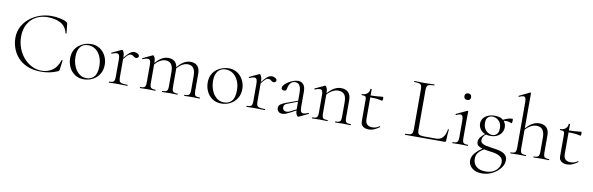

<svg xmlns="http://www.w3.org/2000/svg" viewBox="-60 -1319 6780 2195"><g transform="rotate(10 3330.0 -221.5)"><path d="M413 -636Q460 -636 510 -626.5Q560 -617 591 -599Q599 -594 601.5 -590Q604 -586 605 -575L616 -470Q616 -468 611 -466.5Q606 -465 605 -469Q585 -550 522.5 -582.5Q460 -615 374 -615Q295 -615 236 -581.5Q177 -548 144 -487.5Q111 -427 111 -346Q111 -274 134.5 -211Q158 -148 199.5 -101Q241 -54 294.5 -27Q348 0 408 0Q479 0 533.5 -38Q588 -76 614 -158Q615 -162 620.5 -160.5Q626 -159 626 -157L612 -50Q610 -38 607.5 -34.5Q605 -31 596 -27Q548 -6 500.5 3Q453 12 405 12Q310 12 242 -17.5Q174 -47 131.5 -95.5Q89 -144 69 -202.5Q49 -261 49 -319Q49 -390 79 -448Q109 -506 160.5 -548Q212 -590 277.5 -613Q343 -636 413 -636Z M899 13Q840 13 796.5 -16Q753 -45 729.5 -93.5Q706 -142 706 -198Q706 -250 725 -288Q744 -326 775.5 -350.5Q807 -375 844 -387Q881 -399 917 -399Q977 -399 1020 -369Q1063 -339 1086 -292Q1109 -245 1109 -193Q1109 -129 1080 -83Q1051 -37 1003.5 -12Q956 13 899 13ZM927 -5Q983 -5 1017 -42.5Q1051 -80 1051 -167Q1051 -228 1030 -276Q1009 -324 971.5 -352Q934 -380 884 -380Q827 -380 795 -340.5Q763 -301 763 -227Q763 -168 783.5 -117Q804 -66 841 -35.5Q878 -5 927 -5Z M1285 -271 1281 -281Q1318 -327 1341.5 -351.5Q1365 -376 1382 -385.5Q1399 -395 1415 -395Q1436 -395 1456 -384Q1476 -373 1476 -357Q1476 -347 1468.5 -339Q1461 -331 1447 -331Q1435 -331 1426.5 -338Q1418 -345 1408 -351.5Q1398 -358 1381 -358Q1372 -358 1361.5 -352.5Q1351 -347 1333.5 -328.5Q1316 -310 1285 -271ZM1192 0Q1189 0 1189 -6Q1189 -12 1192 -12Q1233 -12 1245 -25Q1257 -38 1257 -81V-281Q1257 -315 1249 -330.5Q1241 -346 1221 -346Q1211 -346 1197 -342Q1183 -338 1165 -331Q1161 -330 1158.5 -335Q1156 -340 1160 -342L1271 -394Q1273 -395 1276 -395Q1283 -395 1293.5 -374.5Q1304 -354 1304 -315V-81Q1304 -52 1311 -37Q1318 -22 1339.5 -17Q1361 -12 1404 -12Q1407 -12 1407 -6Q1407 0 1404 0Q1380 0 1348 -1Q1316 -2 1281 -2Q1256 -2 1232.5 -1Q1209 0 1192 0Z M2066 0Q2064 0 2064 -6Q2064 -12 2066 -12Q2107 -12 2119.5 -25Q2132 -38 2132 -81V-244Q2132 -363 2043 -363Q2006 -363 1968.5 -337.5Q1931 -312 1902 -269L1898 -281Q1944 -343 1985.5 -369.5Q2027 -396 2070 -396Q2122 -396 2150.5 -366.5Q2179 -337 2179 -275V-81Q2179 -38 2190.5 -25Q2202 -12 2244 -12Q2247 -12 2247 -6Q2247 0 2244 0Q2227 0 2204 -1Q2181 -2 2155 -2Q2130 -2 2107 -1Q2084 0 2066 0ZM1809 0Q1806 0 1806 -6Q1806 -12 1809 -12Q1850 -12 1862 -25Q1874 -38 1874 -81V-244Q1874 -363 1786 -363Q1749 -363 1711.5 -337.5Q1674 -312 1645 -269L1641 -281Q1686 -343 1727.5 -369.5Q1769 -396 1812 -396Q1864 -396 1892.5 -366.5Q1921 -337 1921 -275V-81Q1921 -38 1933 -25Q1945 -12 1987 -12Q1989 -12 1989 -6Q1989 0 1987 0Q1969 0 1946.5 -1Q1924 -2 1898 -2Q1873 -2 1849.5 -1Q1826 0 1809 0ZM1552 0Q1549 0 1549 -6Q1549 -12 1552 -12Q1593 -12 1605 -25Q1617 -38 1617 -81V-281Q1617 -315 1609 -330.5Q1601 -346 1581 -346Q1571 -346 1557 -342Q1543 -338 1525 -331Q1521 -330 1518.5 -335Q1516 -340 1520 -342L1631 -394Q1633 -395 1636 -395Q1643 -395 1653.5 -374.5Q1664 -354 1664 -315V-81Q1664 -38 1675.5 -25Q1687 -12 1729 -12Q1732 -12 1732 -6Q1732 0 1729 0Q1712 0 1689 -1Q1666 -2 1641 -2Q1616 -2 1592.5 -1Q1569 0 1552 0Z M2496 13Q2437 13 2393.5 -16Q2350 -45 2326.5 -93.5Q2303 -142 2303 -198Q2303 -250 2322 -288Q2341 -326 2372.5 -350.5Q2404 -375 2441 -387Q2478 -399 2514 -399Q2574 -399 2617 -369Q2660 -339 2683 -292Q2706 -245 2706 -193Q2706 -129 2677 -83Q2648 -37 2600.5 -12Q2553 13 2496 13ZM2524 -5Q2580 -5 2614 -42.5Q2648 -80 2648 -167Q2648 -228 2627 -276Q2606 -324 2568.5 -352Q2531 -380 2481 -380Q2424 -380 2392 -340.5Q2360 -301 2360 -227Q2360 -168 2380.5 -117Q2401 -66 2438 -35.5Q2475 -5 2524 -5Z M2882 -271 2878 -281Q2915 -327 2938.5 -351.5Q2962 -376 2979 -385.5Q2996 -395 3012 -395Q3033 -395 3053 -384Q3073 -373 3073 -357Q3073 -347 3065.5 -339Q3058 -331 3044 -331Q3032 -331 3023.5 -338Q3015 -345 3005 -351.5Q2995 -358 2978 -358Q2969 -358 2958.5 -352.5Q2948 -347 2930.5 -328.5Q2913 -310 2882 -271ZM2789 0Q2786 0 2786 -6Q2786 -12 2789 -12Q2830 -12 2842 -25Q2854 -38 2854 -81V-281Q2854 -315 2846 -330.5Q2838 -346 2818 -346Q2808 -346 2794 -342Q2780 -338 2762 -331Q2758 -330 2755.5 -335Q2753 -340 2757 -342L2868 -394Q2870 -395 2873 -395Q2880 -395 2890.5 -374.5Q2901 -354 2901 -315V-81Q2901 -52 2908 -37Q2915 -22 2936.5 -17Q2958 -12 3001 -12Q3004 -12 3004 -6Q3004 0 3001 0Q2977 0 2945 -1Q2913 -2 2878 -2Q2853 -2 2829.5 -1Q2806 0 2789 0Z M3398 6Q3394 8 3390 8Q3378 8 3368 -13Q3358 -34 3358 -74V-255Q3358 -304 3348.5 -330Q3339 -356 3323.5 -365.5Q3308 -375 3290 -375Q3263 -375 3246 -361Q3229 -347 3220.5 -327.5Q3212 -308 3209 -291Q3208 -281 3202.5 -269.5Q3197 -258 3177 -258Q3164 -258 3155.5 -265Q3147 -272 3147 -285Q3147 -302 3164 -321Q3181 -340 3207.5 -357Q3234 -374 3264 -384.5Q3294 -395 3320 -395Q3357 -395 3380.5 -368.5Q3404 -342 3404 -285V-108Q3404 -72 3412.5 -55.5Q3421 -39 3442 -39Q3461 -39 3497 -54Q3502 -56 3504 -50.5Q3506 -45 3501 -43ZM3205 7Q3173 7 3157.5 -10.5Q3142 -28 3142 -50Q3142 -76 3163 -92.5Q3184 -109 3232 -126L3368 -175L3370 -165L3242 -116Q3220 -108 3211 -97Q3202 -86 3202 -69Q3202 -48 3214.5 -36.5Q3227 -25 3246 -25Q3257 -25 3266.5 -27.5Q3276 -30 3284 -34L3377 -81L3379 -70L3292 -23Q3261 -7 3242.5 0Q3224 7 3205 7Z M3819 0Q3816 0 3816 -6Q3816 -12 3819 -12Q3860 -12 3872 -25Q3884 -38 3884 -81V-248Q3884 -309 3861 -337Q3838 -365 3789 -365Q3751 -365 3711.5 -340Q3672 -315 3643 -271L3639 -283Q3686 -345 3729 -372Q3772 -399 3816 -399Q3871 -399 3901 -369.5Q3931 -340 3931 -278V-81Q3931 -38 3942.5 -25Q3954 -12 3996 -12Q3999 -12 3999 -6Q3999 0 3996 0Q3979 0 3956 -1Q3933 -2 3908 -2Q3883 -2 3859.5 -1Q3836 0 3819 0ZM3550 0Q3547 0 3547 -6Q3547 -12 3550 -12Q3591 -12 3603 -25Q3615 -38 3615 -81V-281Q3615 -315 3607 -330.5Q3599 -346 3579 -346Q3569 -346 3555 -342Q3541 -338 3523 -331Q3519 -330 3516.5 -335Q3514 -340 3518 -342L3629 -394Q3631 -395 3634 -395Q3641 -395 3651.5 -374.5Q3662 -354 3662 -315V-81Q3662 -38 3673.5 -25Q3685 -12 3727 -12Q3730 -12 3730 -6Q3730 0 3727 0Q3710 0 3687 -1Q3664 -2 3639 -2Q3614 -2 3590.5 -1Q3567 0 3550 0Z M4208 12Q4184 12 4162.5 4.5Q4141 -3 4128 -20.5Q4115 -38 4115 -68V-306Q4115 -331 4112 -342.5Q4109 -354 4098 -357.5Q4087 -361 4063 -361Q4060 -361 4060 -367Q4060 -373 4063 -373Q4101 -373 4124.5 -394Q4148 -415 4148 -447Q4148 -450 4155.5 -450Q4163 -450 4163 -447V-102Q4163 -60 4183.5 -39.5Q4204 -19 4244 -19Q4271 -19 4291.5 -27.5Q4312 -36 4325 -46Q4329 -48 4332 -43.5Q4335 -39 4331 -36Q4294 -10 4266 1Q4238 12 4208 12ZM4301 -338Q4262 -348 4226.5 -350.5Q4191 -353 4151 -353V-374Q4190 -374 4226.5 -377Q4263 -380 4304 -384Q4307 -384 4309 -377.5Q4311 -371 4311 -361Q4311 -354 4308 -345.5Q4305 -337 4301 -338Z M4770 -543V-85Q4770 -57 4776.5 -43Q4783 -29 4801.5 -24Q4820 -19 4856 -19H4984Q5037 -19 5065 -54Q5093 -89 5101 -146Q5101 -149 5106.5 -148.5Q5112 -148 5112 -145Q5109 -119 5106 -82.5Q5103 -46 5103 -15Q5103 0 5088 0H4628Q4626 0 4626 -6Q4626 -12 4628 -12Q4666 -12 4685 -17Q4704 -22 4710.5 -37Q4717 -52 4717 -81V-544Q4717 -573 4710.5 -587.5Q4704 -602 4685 -607.5Q4666 -613 4628 -613Q4626 -613 4626 -619Q4626 -625 4628 -625Q4652 -625 4681.5 -623.5Q4711 -622 4743 -622Q4777 -622 4806.5 -623.5Q4836 -625 4859 -625Q4861 -625 4861 -619Q4861 -613 4859 -613Q4821 -613 4802 -607.5Q4783 -602 4776.5 -587Q4770 -572 4770 -543Z M5179 0Q5177 0 5177 -6Q5177 -12 5179 -12Q5220 -12 5232.5 -25Q5245 -38 5245 -81V-270Q5245 -306 5238 -322.5Q5231 -339 5212 -339Q5203 -339 5191.5 -335.5Q5180 -332 5164 -324Q5160 -323 5157.5 -328.5Q5155 -334 5159 -336L5283 -394Q5286 -395 5287 -395Q5289 -395 5291.5 -393Q5294 -391 5294 -388Q5294 -381 5293 -349.5Q5292 -318 5292 -271V-81Q5292 -38 5303.5 -25Q5315 -12 5357 -12Q5360 -12 5360 -6Q5360 0 5357 0Q5340 0 5317 -1Q5294 -2 5268 -2Q5243 -2 5220 -1Q5197 0 5179 0ZM5260 -516Q5241 -516 5230.5 -526Q5220 -536 5220 -554Q5220 -572 5230.5 -582Q5241 -592 5260 -592Q5278 -592 5288 -582Q5298 -572 5298 -554Q5298 -516 5260 -516Z M5568 282Q5496 282 5454 246.5Q5412 211 5412 160Q5412 125 5431.5 93.5Q5451 62 5487 32.5Q5523 3 5572 -25L5582 -14Q5553 3 5525 21.5Q5497 40 5479 66Q5461 92 5461 131Q5461 186 5499 219.5Q5537 253 5604 253Q5660 253 5697 233Q5734 213 5752.5 182Q5771 151 5771 119Q5771 87 5754.5 68Q5738 49 5711 38.5Q5684 28 5652 23Q5620 18 5588 14Q5558 10 5528.5 2.5Q5499 -5 5479 -20.5Q5459 -36 5459 -64Q5459 -98 5484 -126Q5509 -154 5537 -173L5544 -166Q5524 -154 5511.5 -134.5Q5499 -115 5499 -94Q5499 -71 5515.5 -58Q5532 -45 5557.5 -39Q5583 -33 5610 -29Q5646 -24 5682 -18.5Q5718 -13 5748 -1.5Q5778 10 5796.5 31.5Q5815 53 5815 90Q5815 123 5796 156.5Q5777 190 5743 218.5Q5709 247 5664 264.5Q5619 282 5568 282ZM5591 -157Q5546 -157 5515 -173.5Q5484 -190 5467.5 -217.5Q5451 -245 5451 -277Q5451 -310 5469.5 -336Q5488 -362 5522 -377.5Q5556 -393 5602 -393Q5654 -393 5683.5 -375.5Q5713 -358 5725 -332.5Q5737 -307 5737 -283Q5737 -250 5720.5 -221.5Q5704 -193 5671.5 -175Q5639 -157 5591 -157ZM5611 -171Q5640 -171 5662 -192Q5684 -213 5684 -263Q5684 -317 5651.5 -348Q5619 -379 5579 -379Q5549 -379 5527 -360.5Q5505 -342 5505 -296Q5505 -254 5521 -226.5Q5537 -199 5561.5 -185Q5586 -171 5611 -171ZM5684 -319V-353Q5714 -371 5743.5 -382.5Q5773 -394 5808 -394Q5810 -394 5811.5 -387Q5813 -380 5813 -373Q5813 -363 5810.5 -351.5Q5808 -340 5804 -342Q5796 -345 5779.5 -350.5Q5763 -356 5740 -356Q5727 -356 5715.5 -354Q5704 -352 5693 -349Z M5852 0Q5849 0 5849 -6Q5849 -12 5852 -12Q5893 -12 5905 -25Q5917 -38 5917 -81V-600Q5917 -636 5910 -652.5Q5903 -669 5885 -669Q5869 -669 5837 -654Q5833 -652 5830.5 -657.5Q5828 -663 5832 -665L5955 -725Q5956 -725 5956 -725Q5956 -725 5957 -725Q5960 -725 5962 -723Q5964 -721 5964 -718V-81Q5964 -38 5976 -25Q5988 -12 6030 -12Q6032 -12 6032 -6Q6032 0 6030 0Q6012 0 5989.5 -1Q5967 -2 5941 -2Q5916 -2 5892.5 -1Q5869 0 5852 0ZM6121 0Q6118 0 6118 -6Q6118 -12 6121 -12Q6162 -12 6174 -25Q6186 -38 6186 -81V-244Q6186 -363 6092 -363Q6053 -363 6013.5 -337.5Q5974 -312 5945 -269L5941 -281Q5988 -343 6031 -369.5Q6074 -396 6119 -396Q6173 -396 6203 -366.5Q6233 -337 6233 -275V-81Q6233 -38 6245 -25Q6257 -12 6299 -12Q6301 -12 6301 -6Q6301 0 6299 0Q6281 0 6258.5 -1Q6236 -2 6210 -2Q6185 -2 6161.5 -1Q6138 0 6121 0Z M6510 12Q6486 12 6464.5 4.5Q6443 -3 6430 -20.5Q6417 -38 6417 -68V-306Q6417 -331 6414 -342.5Q6411 -354 6400 -357.5Q6389 -361 6365 -361Q6362 -361 6362 -367Q6362 -373 6365 -373Q6403 -373 6426.5 -394Q6450 -415 6450 -447Q6450 -450 6457.5 -450Q6465 -450 6465 -447V-102Q6465 -60 6485.5 -39.5Q6506 -19 6546 -19Q6573 -19 6593.5 -27.5Q6614 -36 6627 -46Q6631 -48 6634 -43.5Q6637 -39 6633 -36Q6596 -10 6568 1Q6540 12 6510 12ZM6603 -338Q6564 -348 6528.5 -350.5Q6493 -353 6453 -353V-374Q6492 -374 6528.5 -377Q6565 -380 6606 -384Q6609 -384 6611 -377.5Q6613 -371 6613 -361Q6613 -354 6610 -345.5Q6607 -337 6603 -338Z"/></g></svg>

Font: Cormorant Light
Style: Regular
Weight: 300
Designer: Christian Thalmann (Catharsis Fonts)
Foundry: Catharsis Fonts
Version: Version 4.000